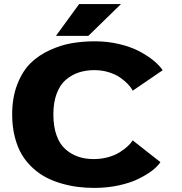

<svg xmlns="http://www.w3.org/2000/svg" viewBox="-20 -908 890 939"><path d="M253.5 -732.5 367 -888H571.5L412 -732.5ZM441.5 11Q400.5 11 362 6.2Q323.5 1.5 282.8 -10Q242 -21.5 207 -39.5Q172 -57.5 140.8 -86Q109.5 -114.5 87.5 -150.8Q65.5 -187 52.5 -237.5Q39.5 -288 39.5 -348Q39.5 -431.5 64.8 -496Q90 -560.5 129.5 -599.2Q169 -638 224 -663Q279 -688 332.2 -697Q385.5 -706 444.5 -706Q506.5 -706 564 -692.2Q621.5 -678.5 662.5 -656.5Q703.5 -634.5 732 -611Q760.5 -587.5 775.5 -564.5L629 -464.5Q621 -480.5 605.5 -496.8Q590 -513 567 -529Q544 -545 511 -555Q478 -565 441.5 -565Q400 -565 365.2 -553.5Q330.5 -542 302 -517.8Q273.5 -493.5 257.2 -450.2Q241 -407 241 -348Q241 -289 256.8 -245.5Q272.5 -202 300.8 -177.5Q329 -153 363 -141.5Q397 -130 438.5 -130Q475 -130 508.5 -139.2Q542 -148.5 565.2 -163.2Q588.5 -178 604.5 -192.8Q620.5 -207.5 629 -221.5L764.5 -115Q751.5 -95 724.8 -74.2Q698 -53.5 658.2 -33.8Q618.5 -14 561.5 -1.5Q504.5 11 441.5 11Z"/></svg>

Font: League Mono Wide ExtraBold
Style: Regular
Weight: 800
Width: 8
Designer: Tyler Finck
Foundry: The League of Moveable Type / Tyler Finck
Version: Version 2.210